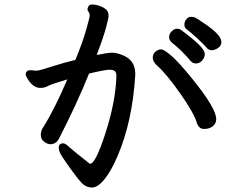

<svg xmlns="http://www.w3.org/2000/svg" viewBox="-20 -785 1040 856"><path d="M583 -457V-450Q570 -242 504 -89Q476 -23 446 14Q416 51 390 51Q364 51 345 31.5Q326 12 289 -40Q252 -92 247 -104.5Q242 -117 242 -126Q242 -146 262 -146Q272 -146 290 -128Q314 -107 380 -55H382Q406 -55 450.5 -192.5Q495 -330 499 -444Q499 -461 492.5 -467.5Q486 -474 467 -474Q448 -474 377 -457Q324 -325 244 -169Q231 -142 204 -142Q192 -142 177 -153Q162 -164 162 -183Q162 -202 171 -215Q222 -295 280 -431Q206 -409 192.5 -401Q179 -393 160 -393Q128 -393 104 -432Q95 -447 95 -452V-458Q98 -472 115 -472H116L128 -471Q133 -470 136 -470H145Q154 -470 210 -488Q266 -506 316 -518Q348 -595 364 -651.5Q380 -708 380 -716.5Q380 -725 375 -731.5Q370 -738 370 -743.5Q370 -749 374.5 -757Q379 -765 391 -765Q403 -765 417 -761Q459 -748 463 -725Q464 -721 464 -712.5Q464 -704 452 -659.5Q440 -615 411 -540Q461 -550 479.5 -550Q498 -550 522 -541Q583 -519 583 -457ZM890 -681Q967 -630 967 -598Q967 -580 951.5 -570.5Q936 -561 923 -561Q910 -561 900 -573.5Q890 -586 858.5 -615Q827 -644 814.5 -652.5Q802 -661 802 -675Q802 -689 811 -699.5Q820 -710 831.5 -710Q843 -710 850.5 -706.5Q858 -703 890 -681ZM829 -514Q792 -559 744 -597Q734 -606 734 -620Q734 -634 745.5 -645.5Q757 -657 768.5 -657Q780 -657 788 -651Q843 -610 868 -585Q893 -560 893 -544Q893 -528 881 -515Q869 -502 854 -502Q839 -502 829 -514ZM837 -434Q944 -302 944 -254Q944 -234 928.5 -222Q913 -210 890 -210Q867 -210 858 -236Q846 -279 784.5 -367Q723 -455 678 -495Q661 -511 661 -528Q661 -545 673.5 -555Q686 -565 698.5 -565Q711 -565 744.5 -536Q778 -507 837 -434Z"/></svg>

Font: LXGW ZhenKai
Style: Regular
Weight: 400
Designer: LXGW / Fontworks Inc.
Foundry: LXGW / Fontworks Inc.
Version: Version 0.800;June 8, 2025